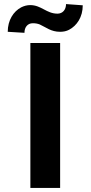

<svg xmlns="http://www.w3.org/2000/svg" viewBox="-20 -922 446 942"><path d="M18 -766 100 -761C100 -788 115 -808 141 -808C154 -808 165 -806 175 -802C206 -788 230 -766 275 -766C291 -766 306 -769 319 -776C357 -796 386 -838 386 -896L304 -902C304 -875 288 -855 262 -855C208 -855 183 -897 128 -897C113 -897 98 -893 84 -886C46 -866 18 -823 18 -766ZM129 0H275V-711H129Z"/></svg>

Font: Asimov Pro
Style: Bd
Weight: 700
Designer: Google
Version: Version 2.000980; 2014